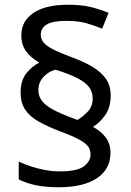

<svg xmlns="http://www.w3.org/2000/svg" viewBox="-20 -785 553 810"><path d="M67 -395Q67 -445 91 -475.5Q115 -506 146 -521Q110 -541 90 -568.5Q70 -596 70 -636Q70 -696 121 -730.5Q172 -765 267 -765Q323 -765 362 -755.5Q401 -746 438 -731L411 -664Q377 -678 343 -687.5Q309 -697 261 -697Q201 -697 176.5 -681.5Q152 -666 152 -638Q152 -620 164 -605.5Q176 -591 204.5 -576.5Q233 -562 284 -543Q336 -524 372 -502Q408 -480 427.5 -451.5Q447 -423 447 -383Q447 -332 424 -299.5Q401 -267 372 -250Q407 -231 426.5 -204.5Q446 -178 446 -140Q446 -71 388.5 -33Q331 5 228 5Q173 5 132 -3.5Q91 -12 59 -28V-103Q81 -93 109 -83.5Q137 -74 169 -68Q201 -62 232 -62Q306 -62 334 -83.5Q362 -105 362 -133Q362 -152 352.5 -166Q343 -180 315.5 -195.5Q288 -211 233 -231Q181 -251 143.5 -272Q106 -293 86.5 -322Q67 -351 67 -395ZM142 -405Q142 -381 155.5 -361.5Q169 -342 200.5 -324.5Q232 -307 285 -287L307 -279Q330 -293 350.5 -314.5Q371 -336 371 -370Q371 -395 357.5 -415Q344 -435 310 -453.5Q276 -472 214 -491Q186 -484 164 -461Q142 -438 142 -405Z"/></svg>

Font: Noto Sans Lao UI
Style: Regular
Weight: 400
Designer: Monotype Design Team
Foundry: Monotype Imaging Inc.
Version: Version 2.000